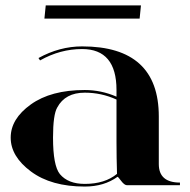

<svg xmlns="http://www.w3.org/2000/svg" viewBox="-20 -684 703 709"><path d="M495.6 -615.2H144L148.9 -664.1H500.5ZM644.5 0H449.2Q439.5 0 427.7 -15.6Q416 -31.2 414.1 -31.2Q364.3 4.9 293 4.9Q168.9 4.9 94.2 -50.8Q19.5 -106.4 19.5 -175.8Q19.5 -245.1 93.8 -298.3Q168 -351.6 293 -351.6Q353.5 -351.6 410.2 -327.1V-351.6Q410.2 -502.9 283.2 -502.9Q202.1 -502.9 127.9 -460.9L122.1 -469.7Q200.2 -512.7 283.2 -512.7Q566.4 -512.7 566.4 -253.9V-78.1Q566.4 -9.8 644.5 -9.8ZM410.2 -316.4Q354.5 -341.8 293 -341.8Q220.7 -341.8 191.4 -287.1Q175.8 -260.7 175.8 -175.8Q175.8 -72.3 201.2 -41Q231.4 -4.9 293 -4.9Q367.2 -4.9 412.1 -42Q410.2 -102.5 410.2 -158.2Z"/></svg>

Font: spinwerad
Style: Bold
Weight: 700
Width: 7
Version: Version 0.3